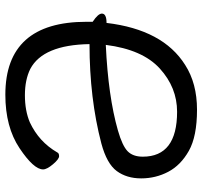

<svg xmlns="http://www.w3.org/2000/svg" viewBox="-40 -718 782 743"><g transform="rotate(-90 351.5 -347.0)"><path d="M290 -53.2Q383.8 -53.2 457.3 -120.1Q530.8 -187 548.8 -329.1Q349.1 -319.8 217.8 -282.2Q158.2 -265.1 137.2 -244.6Q116.2 -224.1 116.2 -186Q116.2 -53.2 290 -53.2ZM297.9 23.9Q194.8 23.9 138.9 -7.6Q83 -39.1 57.6 -87.6Q32.2 -136.2 32.2 -192.1Q32.2 -248 60.5 -286.6Q88.9 -325.2 167 -346.2Q341.8 -392.1 551.8 -392.1Q548.8 -571.8 456.1 -621.1Q414.1 -642.1 354 -642.1Q293.9 -642.1 249 -623Q173.8 -587.9 132.8 -517.1Q129.9 -509.8 118.2 -509.8Q106.9 -509.8 86.9 -533.4Q66.9 -557.1 66.9 -571.8Q66.9 -607.9 148.9 -662.8Q231 -717.8 356 -717.8Q638.2 -717.8 638.2 -403.8V-379.9Q669.9 -358.9 669.9 -344.2Q669.9 -326.2 633.8 -326.2Q607.9 -107.9 471.2 -22Q399.9 23.9 297.9 23.9Z"/></g></svg>

Font: LXGW WenKai Screen
Style: Regular
Weight: 400
Designer: LXGW / Fontworks Inc.
Foundry: LXGW / Fontworks Inc.
Version: Version 1.510;January 18,2025